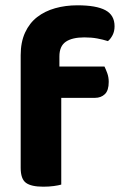

<svg xmlns="http://www.w3.org/2000/svg" viewBox="-20 -697 464 724"><path d="M204 -446H374Q379 -436 384.5 -421Q390 -406 390 -388Q390 -356 375.5 -342Q361 -328 338 -328H211V-1Q201 2 183 4.5Q165 7 143 7Q98 7 78 -7.5Q58 -22 58 -64V-489Q58 -538 74.5 -574Q91 -610 120 -632.5Q149 -655 188 -666Q227 -677 272 -677Q343 -677 377.5 -658.5Q412 -640 412 -598Q412 -579 404.5 -564.5Q397 -550 387 -542Q368 -548 346.5 -552Q325 -556 298 -556Q252 -556 228 -539.5Q204 -523 204 -484Z"/></svg>

Font: Baloo Chettan 2
Style: Bold
Weight: 700
Designer: Maithili Shingre, Unnati Kotecha and Ek Type
Foundry: Ek Type
Version: Version 1.640;hotconv 1.0.111;makeotfexe 2.5.65597; ttfautoh